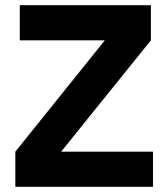

<svg xmlns="http://www.w3.org/2000/svg" viewBox="-20 -718 647 738"><path d="M39 0ZM568 0H39V-135L383 -563H56V-698H560V-563L215 -135H568Z"/></svg>

Font: Aneliza ExtraBold
Style: Regular
Weight: 800
Designer: Mike Abbink, Paul van der Laan, Pieter van Rosmalen
Foundry: Bold Monday
Version: Version 3.001;September 8, 2019;FontCreator 11.5.0.2425 64-b